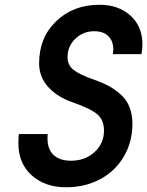

<svg xmlns="http://www.w3.org/2000/svg" viewBox="-20 -772 617 805"><path d="M59.1 -210H180.2Q179.2 -204.1 179.2 -190.9Q179.2 -146 204.8 -122.1Q230.5 -98.1 277.8 -98.1Q336.9 -98.1 376.5 -134.5Q416 -170.9 416 -224.1Q416 -268.1 388.9 -292Q361.8 -315.9 285.2 -342.8Q221.7 -364.3 182.9 -406.5Q144 -448.7 144 -506.8Q144 -614.3 215.6 -683.1Q287.1 -752 397 -752Q476.6 -752 526.9 -706.8Q577.1 -661.6 577.1 -585.9Q577.1 -564 573.2 -544.9H453.1Q455.1 -558.6 455.1 -563Q455.1 -600.1 434.1 -620.6Q413.1 -641.1 375 -641.1Q328.6 -641.1 295.9 -609.6Q263.2 -578.1 263.2 -532.2Q263.2 -498.5 289.1 -478.5Q314.9 -458.5 374 -438Q410.2 -425.3 436.8 -410.9Q463.4 -396.5 487.1 -375Q510.7 -353.5 522.9 -323Q535.2 -292.5 535.2 -253.9Q535.2 -176.3 498.8 -115Q462.4 -53.7 399.2 -20.3Q335.9 13.2 256.8 13.2Q168.9 13.2 113 -36.9Q57.1 -86.9 57.1 -170.9Q57.1 -195.8 59.1 -210Z"/></svg>

Font: Involve SemiBold Oblique
Style: Italic
Weight: 600
Italic angle: -10.5°
Designer: Stefan Peev
Foundry: Context Ltd.
Version: Version 1.001